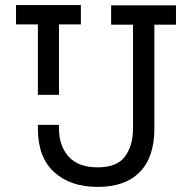

<svg xmlns="http://www.w3.org/2000/svg" viewBox="-20 -720 741 755"><path d="M587 -214Q587 -102 530 -44Q473 15 364 15Q256 15 192 -44Q129 -102 129 -214V-229H212V-214Q212 -147 250 -104Q288 -62 364 -62Q440 -62 471 -104Q503 -147 503 -214V-623H417V-699H672V-623H587ZM212 -347H129V-624H43V-700H298V-624H212Z"/></svg>

Font: Rilu
Style: Regular
Weight: 500
Designer: Alí Sinisterra
Foundry: Alí Sinisterra
Version: 0.1